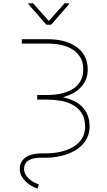

<svg xmlns="http://www.w3.org/2000/svg" viewBox="-20 -946 640 1151"><path d="M263.2 -376.5Q288.6 -376.5 314.5 -379.6Q340.3 -382.8 364.5 -389.9Q388.7 -397 409.4 -408.4Q430.2 -419.9 445.8 -437Q461.4 -454.1 470.2 -477.3Q479 -500.5 479 -530.8Q479 -573.7 460.9 -603Q442.9 -632.3 413.8 -650.1Q384.8 -668 348.4 -676Q312 -684.1 274.9 -684.6H110.8V-710.9H274.9Q303.7 -710.4 331.8 -706.1Q359.9 -701.7 385.5 -692.4Q411.1 -683.1 433.3 -668.5Q455.6 -653.8 471.7 -633.8Q487.8 -613.8 496.8 -587.6Q505.9 -561.5 505.9 -528.8Q505.9 -494.1 493.7 -467Q481.4 -439.9 461.2 -419.4Q440.9 -398.9 414.1 -385Q387.2 -371.1 357.4 -363.3Q390.1 -356 419.2 -342.8Q448.2 -329.6 470 -308.6Q491.7 -287.6 504.4 -257.8Q517.1 -228 517.1 -188.5Q517.1 -154.8 505.9 -127.9Q494.6 -101.1 475.3 -80.1Q456.1 -59.1 430.7 -44.2Q405.3 -29.3 376.7 -19.8Q348.1 -10.3 317.9 -5.4Q287.6 -0.5 259.3 -0.5H219.2Q202.1 0 184.8 3.2Q167.5 6.3 154.1 13.9Q140.6 21.5 132.3 34.9Q124 48.3 124.5 68.8Q125 85.9 133.3 100.3Q141.6 114.7 154.3 126.2Q167 137.7 182.4 146Q197.8 154.3 212.4 159.2L205.1 184.6Q186.5 178.7 167.7 167.7Q148.9 156.7 133.8 142.1Q118.7 127.4 108.9 109.1Q99.1 90.8 98.6 69.3Q98.1 43.5 108.4 25.4Q118.7 7.3 135.7 -3.9Q152.8 -15.1 174.8 -20.5Q196.8 -25.9 219.2 -26.4H259.3Q284.2 -26.9 311 -30.3Q337.9 -33.7 363.5 -41.5Q389.2 -49.3 412.1 -61.5Q435.1 -73.7 452.4 -91.3Q469.7 -108.9 480 -132.6Q490.2 -156.2 490.2 -186.5Q490.2 -235.4 470.2 -266.8Q450.2 -298.3 418 -316.4Q385.7 -334.5 345 -341.6Q304.2 -348.6 263.2 -349.1H203.1V-376.5ZM272.5 -820.3 367.2 -926.3H393.1V-919.9L286.6 -797.9H257.8L150.4 -920.9V-926.3H178.2Z"/></svg>

Font: Roboto Mono Thin
Style: Regular
Weight: 250
Designer: Google
Version: Version 2.000985; 2015; ttfautohint (v1.3)